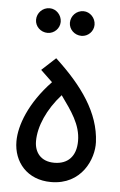

<svg xmlns="http://www.w3.org/2000/svg" viewBox="-50 -690 456 729"><g transform="rotate(5 178.5 -325.5)"><path d="M239 -560C264 -560 285 -581 285 -606C285 -632 264 -654 239 -654C212 -654 191 -632 191 -606C191 -581 212 -560 239 -560ZM110 -560C135 -560 156 -581 156 -606C156 -632 135 -654 110 -654C83 -654 62 -632 62 -606C62 -581 83 -560 110 -560ZM172 3C289 3 332 -99 329 -163C324 -274 255 -371 151 -467L98 -418L143 -375C60 -288 28 -200 28 -140C28 -61 81 3 172 3ZM178 -71C126 -71 102 -105 102 -147C102 -203 131 -270 184 -329C224 -273 261 -224 261 -161C261 -102 229 -71 178 -71Z"/></g></svg>

Font: Noto Sans Arabic ExtCond
Style: Regular
Weight: 400
Width: 2
Designer: Monotype Design Team, Nadine Chahine, Nizar Qandah and Khaled Hosny
Foundry: Monotype Imaging Inc.
Version: Version 2.012